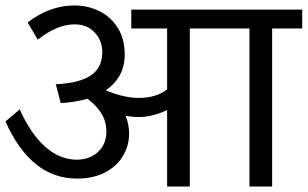

<svg xmlns="http://www.w3.org/2000/svg" viewBox="-20 -682 1125 702"><path d="M1085 -578H975V0H892V-578H674V0H591V-280Q572 -270 543.5 -262Q515 -254 487 -254Q464 -254 439 -259Q452 -227 452 -194Q452 -148 428.5 -110Q405 -72 362 -50.5Q319 -29 262 -29Q93 -29 0 -238L52 -282Q91 -195 143.5 -147Q196 -99 261 -98Q310 -99 339.5 -127.5Q369 -156 369 -201Q369 -237 351.5 -266Q334 -295 300 -321Q254 -308 202 -305L184 -374Q271 -378 312.5 -406.5Q354 -435 354 -491Q354 -534 326 -563.5Q298 -593 253 -593Q189 -593 118 -537L81 -600Q162 -662 252 -662Q301 -662 343 -641.5Q385 -621 410.5 -580.5Q436 -540 436 -482Q436 -400 367 -352Q390 -341 423.5 -332.5Q457 -324 487 -324Q551 -324 591 -355V-578H460V-647H1085Z"/></svg>

Font: Martel Sans
Style: Regular
Weight: 400
Designer: Dan Reynolds and Mathieu Réguer
Foundry: Dan Reynolds and Mathieu Réguer
Version: Version 1.002; ttfautohint (v1.1) -l 5 -r 5 -G 72 -x 0 -D la